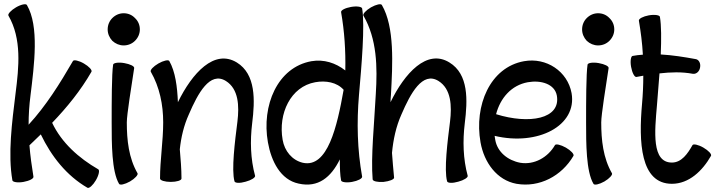

<svg xmlns="http://www.w3.org/2000/svg" viewBox="-20 -849 3402 913"><path d="M20 -775C84 -664 70 -531 54 -405C37 -267 17 -116 39 9C41 17 65 21 92 16C120 11 141 0 139 -9C131 -58 124 -108 120 -158C138 -175 157 -193 174 -210C224 -106 296 -14 396 44C404 48 422 32 436 8C450 -16 455 -40 447 -44C355 -97 273 -170 228 -265C299 -339 364 -419 415 -508C419 -516 403 -533 379 -547C355 -561 331 -566 327 -559C265 -452 199 -346 116 -256C116 -302 119 -349 125 -395C143 -542 167 -724 108 -825C104 -833 80 -828 56 -814C32 -800 16 -782 20 -775Z M645 -709C645 -730 637 -749 622 -763C608 -778 589 -786 568 -786C548 -786 529 -778 514 -763C500 -749 492 -730 492 -709C492 -689 500 -670 514 -655C529 -641 548 -633 568 -633C589 -633 608 -641 622 -655C637 -670 645 -689 645 -709ZM518 -542C511 -498 511 -359 511 -267C511 -167 511 -34 546 25C550 33 573 28 598 14C622 0 638 -18 634 -25C592 -98 583 -183 583 -267C583 -304 605 -439 618 -525C620 -534 599 -544 571 -549C543 -554 520 -550 518 -542Z M697 -508C739 -435 756 -351 756 -267C756 -178 741 -89 741 0C741 9 764 16 792 16C820 16 843 9 843 0C843 -46 839 -92 835 -139C841 -196 854 -252 878 -305C921 -405 978 -511 1054 -464C1115 -426 1118 -345 1109 -271C1097 -176 1080 -42 1095 13C1097 22 1121 23 1148 15C1175 8 1195 -5 1193 -13C1171 -94 1169 -179 1179 -262C1193 -373 1197 -496 1106 -552C999 -617 894 -502 826 -363C823 -436 814 -508 785 -559C781 -566 757 -561 733 -547C709 -533 693 -516 697 -508Z M1602 -791C1618 -700 1624 -607 1622 -514C1576 -550 1520 -568 1461 -558C1299 -529 1223 -347 1254 -172C1270 -82 1314 6 1400 24C1493 45 1554 -6 1596 -91C1596 -50 1597 -16 1602 9C1603 17 1627 21 1654 16C1682 11 1703 0 1702 -9C1679 -137 1676 -267 1687 -397C1699 -534 1716 -728 1702 -809C1700 -817 1677 -821 1649 -816C1621 -811 1600 -800 1602 -791ZM1420 -75C1369 -87 1333 -131 1324 -184C1302 -309 1362 -437 1479 -458C1529 -467 1582 -458 1614 -422C1583 -247 1538 -49 1420 -75Z M1708 -775C1773 -663 1775 -530 1767 -402C1760 -266 1743 -103 1752 4C1753 13 1776 18 1804 16C1832 13 1854 4 1854 -4C1850 -44 1847 -83 1844 -122C1850 -185 1863 -247 1889 -305C1932 -405 1989 -511 2065 -464C2126 -426 2129 -345 2120 -271C2108 -176 2091 -42 2106 13C2108 22 2132 23 2159 15C2186 8 2206 -5 2204 -13C2182 -94 2180 -179 2190 -262C2204 -373 2209 -496 2117 -552C2010 -618 1904 -501 1837 -363C1837 -375 1838 -386 1839 -398C1847 -544 1857 -720 1796 -825C1792 -833 1769 -828 1744 -814C1720 -800 1704 -782 1708 -775Z M2707 -108C2711 -116 2695 -133 2671 -147C2646 -161 2623 -166 2619 -159C2585 -100 2520 -64 2454 -75C2395 -86 2345 -126 2335 -184C2334 -190 2333 -197 2332 -203C2537 -154 2725 -251 2698 -406C2679 -510 2578 -577 2472 -558C2310 -529 2234 -347 2265 -172C2282 -76 2343 8 2436 25C2545 44 2651 -12 2707 -108ZM2490 -458C2552 -469 2618 -450 2628 -394C2647 -283 2496 -257 2339 -306C2359 -383 2412 -444 2490 -458Z M2901 -709C2901 -730 2893 -749 2878 -763C2864 -778 2845 -786 2824 -786C2804 -786 2785 -778 2770 -763C2756 -749 2748 -730 2748 -709C2748 -689 2756 -670 2770 -655C2785 -641 2804 -633 2824 -633C2845 -633 2864 -641 2878 -655C2893 -670 2901 -689 2901 -709ZM2774 -542C2767 -498 2767 -359 2767 -267C2767 -167 2767 -34 2802 25C2806 33 2829 28 2854 14C2878 0 2894 -18 2890 -25C2848 -98 2839 -183 2839 -267C2839 -304 2861 -439 2874 -525C2876 -534 2855 -544 2827 -549C2799 -554 2776 -550 2774 -542Z M3006 -483C3017 -485 3028 -487 3039 -489C3039 -444 3037 -400 3033 -355C3017 -175 3024 25 3175 25C3256 25 3320 -36 3361 -108C3365 -116 3349 -133 3325 -147C3301 -161 3277 -166 3273 -159C3250 -118 3221 -76 3175 -76C3078 -76 3093 -223 3104 -349C3108 -395 3112 -448 3116 -500C3169 -506 3222 -508 3275 -498C3291 -496 3306 -509 3309 -528C3313 -548 3303 -566 3288 -568C3233 -578 3177 -587 3122 -590C3125 -663 3125 -729 3118 -769C3117 -777 3093 -781 3065 -776C3038 -771 3017 -760 3018 -751C3027 -698 3034 -644 3037 -589C3020 -588 3004 -586 2988 -583C2980 -582 2976 -558 2981 -531C2986 -503 2997 -482 3006 -483Z"/></svg>

Font: Nupuram Condensed Medium
Style: Regular
Weight: 500
Width: 3
Designer: Santhosh Thottingal (santhosh.thottingal@gmail.com)
Foundry: SMC
Version: Version 1.000